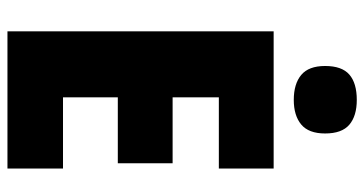

<svg xmlns="http://www.w3.org/2000/svg" viewBox="-251 -726 977 515"><g transform="rotate(90 237.5 -468.5)"><path d="M432 0H64V-714H432V-567H241V-443H418V-296H241V-149H432ZM248 -937Q291 -937 314.5 -917Q338 -897 338 -852Q338 -808 314 -788Q290 -768 248 -768Q205 -768 181 -788Q157 -808 157 -852Q157 -897 180 -917Q203 -937 248 -937Z"/></g></svg>

Font: Noto Sans Tamil Condensed Black
Style: Regular
Weight: 900
Width: 3
Designer: Jelle Bosma - Monotype Design Team
Foundry: Monotype Imaging Inc.
Version: Version 2.004; ttfautohint (v1.8.4.7-5d5b)